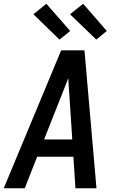

<svg xmlns="http://www.w3.org/2000/svg" viewBox="-23 -1003 643 1023"><path d="M-3 0 303 -735H427L491 0H379L368 -168H175L109 0ZM212 -260H362L347 -490Q345 -514 343.5 -538Q342 -562 341 -587Q331 -562 322 -538Q313 -514 303 -490ZM490 -792 350 -927 420 -983 546 -838ZM294 -792 155 -927 224 -983 351 -838Z"/></svg>

Font: Iosevka SS04 Semibold Extended
Style: Italic
Weight: 600
Width: 7
Italic angle: -9°
Monospace: yes
Designer: Belleve Invis
Foundry: Belleve Invis
Version: Version 19.0.0; ttfautohint (v1.8.4)